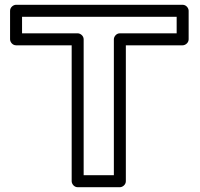

<svg xmlns="http://www.w3.org/2000/svg" viewBox="-20 -756 836 801"><path d="M717 -617H480C465 -617 455 -603 455 -592V-25H329V-592C329 -607 315 -617 304 -617H72V-686H717ZM742 -567C753 -567 767 -577 767 -592V-711C767 -722 757 -736 742 -736H47C36 -736 22 -726 22 -711V-592C22 -581 32 -567 47 -567H279V0C279 11 289 25 304 25H480C491 25 505 15 505 0V-567Z"/></svg>

Font: Asimov
Style: XWidOu
Weight: 500
Designer: Google
Version: Version 2.000980; 2014